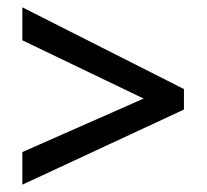

<svg xmlns="http://www.w3.org/2000/svg" viewBox="-20 -622 564 524"><path d="M41 -207 372 -353 41 -512V-602L482 -379V-323L41 -118Z"/></svg>

Font: Noto Sans Sinhala SemiCondensed Medium
Style: Regular
Weight: 500
Width: 4
Designer: Jelle Bosma - Monotype Design Team
Foundry: Monotype Imaging Inc.
Version: Version 2.006; ttfautohint (v1.8.4.7-5d5b)